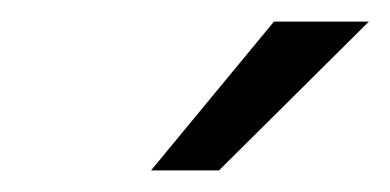

<svg xmlns="http://www.w3.org/2000/svg" viewBox="-20 -789 362 178"><path d="M120 -631 234 -769H322L183 -631Z"/></svg>

Font: Exo Thin Medium
Style: Italic
Weight: 500
Italic angle: -9°
Version: Version 2.000